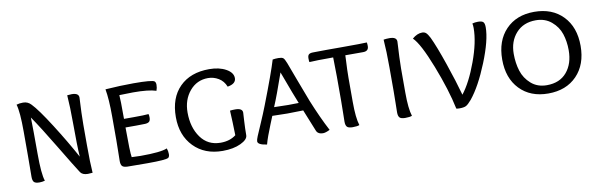

<svg xmlns="http://www.w3.org/2000/svg" viewBox="-42 -869 3837 1230"><g transform="rotate(-10 1877.0 -254.0)"><path d="M486 0Q466 2 455 2Q421 2 407 -18Q377 -64 294 -202Q211 -340 158 -417Q160 -342 160 -181Q160 -49 176 -3Q158 2 141 2Q114 2 105 -8Q96 -18 96 -42Q96 -54 96.5 -103Q97 -152 97 -180V-336Q97 -466 82 -514Q100 -520 125 -520Q156 -520 177 -497Q216 -457 291 -339Q366 -221 423 -116Q418 -188 418 -331Q418 -439 412 -517Q428 -519 441 -519Q487 -519 487 -489Q487 -485 485.5 -458Q484 -431 482.5 -391Q481 -351 481 -315V-181Q481 -64 486 0Z M741 -460Q744 -436 744 -305H808Q875 -305 904 -308Q907 -300 907 -286Q907 -266 898.5 -258.5Q890 -251 872 -250Q851 -249 815 -249H744Q744 -88 750 -55Q786 -53 808 -53Q940 -53 981 -71Q988 -53 988 -33Q988 -17 980 -10Q965 1 844 1Q820 1 767 0.5Q714 0 712 0Q687 -1 678.5 -11Q670 -21 670 -44Q670 -58 671 -105.5Q672 -153 672 -180V-333Q672 -447 660 -512Q758 -519 843 -519Q964 -519 979 -507Q987 -500 987 -484Q987 -464 980 -446Q932 -462 830 -462Q791 -462 741 -460Z M1497 -66Q1497 -38 1449.5 -15.5Q1402 7 1332 7Q1215 7 1144 -66Q1073 -139 1073 -258Q1073 -383 1143.5 -453.5Q1214 -524 1336 -524Q1401 -524 1445 -499.5Q1489 -475 1489 -439Q1489 -402 1434 -393Q1419 -431 1387 -450Q1355 -469 1319 -469Q1246 -469 1199 -413Q1152 -357 1152 -274Q1152 -177 1198.5 -112Q1245 -47 1328 -47Q1388 -47 1428 -78Q1426 -169 1422 -239Q1438 -241 1456 -241Q1503 -241 1503 -212Q1503 -211 1500 -159.5Q1497 -108 1497 -66Z M1864 -211Q1845 -256 1783 -424Q1733 -280 1704 -212Q1764 -210 1796 -210Q1843 -210 1864 -211ZM1780 -157Q1759 -157 1683 -159Q1678 -147 1661.5 -106Q1645 -65 1635 -37.5Q1625 -10 1618 16Q1559 8 1559 -15Q1559 -25 1568.5 -48Q1578 -71 1601.5 -124.5Q1625 -178 1646 -232Q1724 -433 1748 -514Q1764 -517 1785 -517Q1807 -517 1816 -510.5Q1825 -504 1836 -475Q1844 -454 1879.5 -358.5Q1915 -263 1935 -212Q1983 -94 2029 -7Q2001 7 1984 7Q1954 7 1943 -13Q1937 -27 1884 -159Q1798 -157 1780 -157Z M2134 -180V-336Q2134 -382 2132 -460Q2015 -460 1977 -457Q1975 -462 1975 -482Q1975 -500 1983.5 -507Q1992 -514 2011 -514Q2019 -514 2050.5 -514.5Q2082 -515 2102 -515H2199Q2332 -515 2361 -517Q2363 -507 2363 -493Q2363 -460 2327 -460H2211Q2211 -449 2209.5 -422.5Q2208 -396 2207 -368Q2206 -340 2206 -315V-158Q2206 -53 2222 -4Q2207 2 2178 2Q2151 2 2141.5 -8Q2132 -18 2132 -42Q2132 -54 2133 -103Q2134 -152 2134 -180Z M2476 -180V-336Q2476 -440 2470 -516Q2488 -519 2508 -519Q2555 -519 2555 -489Q2555 -485 2553.5 -458Q2552 -431 2550 -391Q2548 -351 2548 -315V-158Q2548 -53 2564 -4Q2549 2 2520 2Q2493 2 2483.5 -8Q2474 -18 2474 -42Q2474 -54 2475 -103Q2476 -152 2476 -180Z M3048 -519Q3064 -524 3085 -524Q3110 -524 3119 -515Q3128 -506 3128 -481Q3128 -397 3071 -256Q3014 -115 2952 -39Q2929 -12 2915 -5Q2901 2 2873 2Q2861 2 2852 0Q2826 -125 2763 -286.5Q2700 -448 2656 -490Q2688 -518 2721 -518Q2736 -518 2746 -509Q2756 -500 2769 -475Q2798 -414 2840 -291.5Q2882 -169 2906 -81Q2960 -150 3005.5 -274Q3051 -398 3051 -489Q3051 -507 3048 -519Z M3450 7Q3334 7 3265 -65Q3196 -137 3196 -258Q3196 -380 3265 -452Q3334 -524 3450 -524Q3567 -524 3636.5 -452Q3706 -380 3706 -258Q3706 -137 3636.5 -65Q3567 7 3450 7ZM3626 -244Q3626 -301 3610 -350Q3594 -399 3552.5 -434Q3511 -469 3451 -469Q3370 -469 3322.5 -416Q3275 -363 3275 -281Q3275 -221 3291 -170Q3307 -119 3348 -83Q3389 -47 3450 -47Q3534 -47 3580 -101.5Q3626 -156 3626 -244Z"/></g></svg>

Font: Overlock SC
Style: Regular
Weight: 400
Designer: Dario Muhafara
Foundry: Dario Manuel Muhafara
Version: Version 1.001